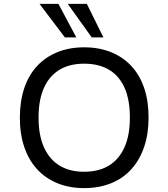

<svg xmlns="http://www.w3.org/2000/svg" viewBox="-20 -957 865 986"><path d="M412 9Q336 9 275 -16Q214 -41 171 -87.5Q128 -134 105 -201Q82 -268 82 -352Q82 -437 104.5 -504Q127 -571 170 -617.5Q213 -664 274.5 -689Q336 -714 412 -714Q489 -714 550.5 -689Q612 -664 655 -617.5Q698 -571 720.5 -504.5Q743 -438 743 -353Q743 -269 720 -202Q697 -135 654.5 -88Q612 -41 550.5 -16Q489 9 412 9ZM412 -75Q487 -75 539 -106.5Q591 -138 619 -200Q647 -262 647 -353Q647 -445 619.5 -506.5Q592 -568 539.5 -599Q487 -630 412 -630Q338 -630 286 -599Q234 -568 206 -506.5Q178 -445 178 -353Q178 -262 206 -200Q234 -138 286 -106.5Q338 -75 412 -75ZM451 -765 328 -937H426L511 -765ZM313 -765 183 -937H280L372 -765Z"/></svg>

Font: Nunito Sans 6pt
Style: Regular
Weight: 400
Version: Version 3.101;gftools[0.9.27]